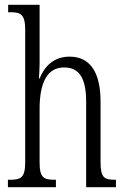

<svg xmlns="http://www.w3.org/2000/svg" viewBox="-20 -780 525 800"><path d="M13 0H213V-31H209C163 -31 145 -38 145 -103V-326C145 -438 178 -499 247 -499C315 -499 339 -447 339 -355V0H463V-31H459C414 -31 399 -40 399 -104V-356C399 -484 352 -544 270 -544C201 -544 164 -500 145 -453H142C143 -465 145 -492 145 -515V-760H14V-729H26C65 -729 85 -720 85 -657V-105C85 -39 67 -31 21 -31H13Z"/></svg>

Font: Noto Serif Tamil ExtraCondensed Light
Style: Italic
Weight: 300
Width: 2
Italic angle: -12°
Designer: Indian Type Foundry, Tom Grace, and the Monotype Design Team
Foundry: Monotype Imaging Inc.
Version: Version 2.003